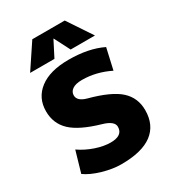

<svg xmlns="http://www.w3.org/2000/svg" viewBox="-228 -1096 1113 1231"><g transform="rotate(-30 328.0 -480.0)"><path d="M327 -905 268 -790H88L208 -970H448L568 -790H388L329 -905ZM558 -535Q457 -585 353 -585Q306 -585 282 -568.5Q258 -552 258 -525Q258 -483 323 -465Q480 -423 544 -364.5Q608 -306 608 -215Q608 -105 532 -47.5Q456 10 303 10Q239 10 165.5 -11.5Q92 -33 48 -65L93 -220Q144 -185 203.5 -165Q263 -145 313 -145Q403 -145 403 -210Q403 -252 323 -275Q177 -317 115 -376Q53 -435 53 -525Q53 -624 128.5 -682Q204 -740 343 -740Q491 -740 593 -690Z"/></g></svg>

Font: Mplus 1p Black
Style: Regular
Weight: 900
Version: Version 1.061